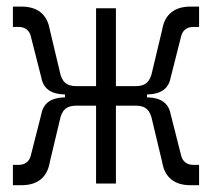

<svg xmlns="http://www.w3.org/2000/svg" viewBox="-20 -542 626 567"><path d="M18.1 4.9H43.9C89.8 4.9 119.6 -17.6 127 -63L156.2 -185.5C162.1 -216.3 175.3 -230 205.6 -230H263.7V0H322.3V-230H380.4C410.6 -230 423.8 -216.3 429.7 -185.5L459 -63C466.3 -17.6 496.1 4.9 542 4.9H567.9V-55.2H550.3C532.7 -55.2 518.6 -64.9 514.6 -84L483.9 -205.1C478 -237.3 455.1 -252.9 418 -254.4H414.1V-263.2H418C455.1 -264.6 478 -280.3 483.9 -312.5L514.6 -433.6C518.6 -452.6 532.7 -462.4 550.3 -462.4H567.9V-522.5H542C496.1 -522.5 466.3 -500 459 -454.6L429.7 -332C423.8 -301.3 410.6 -287.6 380.4 -287.6H322.3V-517.6H263.7V-287.6H205.6C175.3 -287.6 162.1 -301.3 156.2 -332L127 -454.6C119.6 -500 89.8 -522.5 43.9 -522.5H18.1V-462.4H35.6C53.2 -462.4 67.4 -452.6 71.3 -433.6L102.1 -312.5C107.9 -280.3 130.9 -264.6 168 -263.2H171.9V-254.4H168C130.9 -252.9 107.9 -237.3 102.1 -205.1L71.3 -84C67.4 -64.9 53.2 -55.2 35.6 -55.2H18.1Z"/></svg>

Font: Cascadia Code Light
Style: Regular
Weight: 300
Monospace: yes
Designer: Aaron Bell
Foundry: Saja Typeworks
Version: Version 2404.023